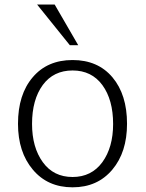

<svg xmlns="http://www.w3.org/2000/svg" viewBox="-20 -798 630 828"><path d="M464.4 -66.4Q527.8 -141.6 527.8 -264.2Q527.8 -390.1 464.8 -464.8Q401.9 -539.1 293 -539.1Q184.1 -539.1 121.1 -464.8Q57.6 -390.6 57.6 -264.2Q57.6 -142.1 121.6 -66.4Q185.5 9.8 293 9.8Q400.4 9.8 464.4 -66.4ZM293 -34.7Q210.9 -34.7 164.6 -98.6Q118.2 -162.6 118.2 -263.7Q118.2 -368.2 164.6 -431.6Q210.9 -494.1 293 -494.1Q375 -494.1 421.4 -431.2Q467.8 -367.7 467.8 -263.2Q467.8 -162.6 421.4 -98.6Q374.5 -34.7 293 -34.7ZM140.1 -778.3 281.2 -603H317.4L215.8 -778.3Z"/></svg>

Font: My Font
Style: ExtraLight
Weight: 500
Designer: Vernon Adams
Foundry: newtypography
Version: Version 0.001